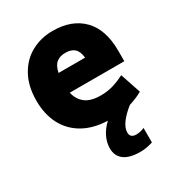

<svg xmlns="http://www.w3.org/2000/svg" viewBox="-198 -705 1005 1091"><g transform="rotate(-30 305.0 -159.5)"><path d="M369 -127Q408 -127 443.5 -136.5Q479 -146 525 -169L570 -35Q534 -14 483 2Q441 35 416.5 68Q392 101 392 131Q392 166 432 166Q458 166 485 154V249Q443 263 403 263Q332 263 296.5 236Q261 209 261 160Q261 123 278 86.5Q295 50 330 17Q236 14 169.5 -24.5Q103 -63 69 -129.5Q35 -196 35 -284Q35 -378 72 -445.5Q109 -513 172 -547.5Q235 -582 313 -582Q438 -582 509 -509.5Q580 -437 580 -298V-229H222Q233 -181 267.5 -154Q302 -127 369 -127ZM223 -358H397Q393 -400 372.5 -419Q352 -438 313 -438Q277 -438 254.5 -420Q232 -402 223 -358Z"/></g></svg>

Font: Biryani Heavy
Style: Regular
Weight: 900
Designer: Dan Reynolds and Mathieu Réguer
Foundry: Dan Reynolds and Mathieu Réguer
Version: Version 1.003; ttfautohint (v1.1) -l 5 -r 5 -G 72 -x 0 -D la